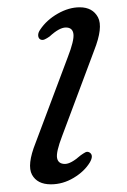

<svg xmlns="http://www.w3.org/2000/svg" viewBox="-20 -484 338 513"><path d="M153.5 -46Q169.5 -46 195.5 -69Q202.5 -74 208 -77Q213.5 -80 219.5 -76.5Q231 -69 220 -50Q205.5 -26 176.8 -8.8Q148 8.5 116 8.5Q79.5 8.5 65.5 -17.2Q51.5 -43 75 -102L161 -331Q178.5 -376 176.2 -393.2Q174 -410.5 156 -410.5Q138.5 -410.5 112.5 -386.5Q105.5 -381.5 99.5 -378.8Q93.5 -376 88 -378.5Q82.5 -381.5 82 -389Q81.5 -396.5 87.5 -405Q104.5 -430.5 134.2 -447.5Q164 -464.5 193 -464.5Q227.5 -464.5 241.8 -437.8Q256 -411 231.5 -349L146 -120.5Q129.5 -77.5 132.5 -61.8Q135.5 -46 153.5 -46Z"/></svg>

Font: Fraunces 9pt Soft Light
Style: Italic
Weight: 300
Italic angle: -16°
Version: Version 1.000;[0bf87f6ff]